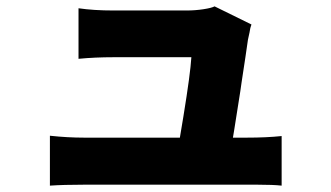

<svg xmlns="http://www.w3.org/2000/svg" viewBox="-20 -554 1040 604"><path d="M765 -452 760 -429 752 -374 740 -295 736 -267Q713 -119 704 -69H537Q542 -94 546 -122L557 -188Q579 -323 582 -374H425H371H338Q279 -374 227 -369V-528Q275 -521 337 -521H484H532H567Q594 -521 620 -525Q646 -529 655 -534L771 -477Q767 -467 765 -452ZM244 -121H301H395H507H618H709H757Q818 -121 866 -126V30Q840 27 790 27H759H708H616H503H390H296H244Q180 27 137 30V-127Q193 -121 244 -121Z"/></svg>

Font: Merged Yaku Han JP Black
Style: Regular
Weight: 900
Designer: Ryoko NISHIZUKA 西塚涼子 (kana, bopomofo & ideographs); Paul D. Hunt (Latin, Greek & Cyrillic); Sandoll Communications 산돌커뮤니
Foundry: Adobe
Version: Version 2.004